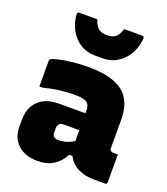

<svg xmlns="http://www.w3.org/2000/svg" viewBox="-149 -921 898 1035"><g transform="rotate(20 300.0 -404.0)"><path d="M536 -352V-190Q536 -176 547 -173Q551 -171 555 -171H583V-11Q583 0 572 0H505Q456 0 415.5 -20Q375 -40 356 -80H337Q316 -38 279 -14Q242 10 186 10Q116 10 74.5 -28Q33 -66 33 -131V-170Q33 -240 74.5 -280Q116 -320 192 -320H343V-334Q343 -369 324.5 -381.5Q306 -394 254 -394Q167 -394 80 -371H60V-517Q60 -524 63 -527Q70 -534 101.5 -541.5Q133 -549 178.5 -554.5Q224 -560 272 -560Q409 -560 472.5 -510.5Q536 -461 536 -352ZM220 -166Q220 -134 253 -134Q301 -134 343 -161V-223H254Q237 -223 228 -214Q220 -204 220 -190ZM307 -755Q339 -755 356.5 -769.5Q374 -784 384 -818H484Q494 -818 497 -814Q500 -810 498 -796Q489 -723 442 -676.5Q395 -630 327 -630H287Q217 -630 171 -676.5Q125 -723 116 -796Q115 -810 117.5 -814Q120 -818 130 -818H230Q240 -784 258 -769.5Q276 -755 307 -755Z"/></g></svg>

Font: Recursive Mn Lnr St Blk
Style: Regular
Weight: 900
Monospace: yes
Version: Version 1.079;hotconv 1.0.112;makeotfexe 2.5.65598; ttfautoh